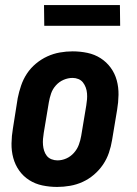

<svg xmlns="http://www.w3.org/2000/svg" viewBox="-20 -731 540 759"><path d="M206 8Q176 8 147.5 2Q119 -4 95.5 -19Q72 -34 56 -56.5Q40 -79 32.5 -106.5Q25 -134 25.5 -164Q26 -194 31 -223L50 -343Q55 -368 63.5 -393Q72 -418 86.5 -440Q101 -462 122 -479.5Q143 -497 167 -508Q191 -519 216.5 -523.5Q242 -528 267 -528Q297 -528 325.5 -522Q354 -516 377.5 -501Q401 -486 417.5 -463.5Q434 -441 441.5 -413.5Q449 -386 448.5 -356Q448 -326 443 -297L423 -177Q419 -152 410.5 -127Q402 -102 387 -80Q372 -58 351.5 -40.5Q331 -23 307 -12Q283 -1 257 3.5Q231 8 206 8ZM207 -97Q225 -97 242 -104.5Q259 -112 272 -126.5Q285 -141 291.5 -158.5Q298 -176 301 -194L321 -314Q323 -326 324 -338Q325 -350 324 -362Q323 -374 319 -385Q315 -396 308 -405Q301 -414 290 -418.5Q279 -423 267 -423Q249 -423 231.5 -415.5Q214 -408 201 -393.5Q188 -379 182 -361.5Q176 -344 173 -326L153 -206Q151 -194 150 -182Q149 -170 150 -158Q151 -146 154.5 -135Q158 -124 165 -115Q172 -106 183.5 -101.5Q195 -97 207 -97ZM155 -629 154 -711H454L455 -629Z"/></svg>

Font: Iosevka Term Curly XBd Obl
Style: Regular
Weight: 800
Italic angle: -9°
Designer: Belleve Invis
Foundry: Belleve Invis
Version: Version 32.3.0